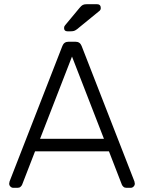

<svg xmlns="http://www.w3.org/2000/svg" viewBox="-20 -900 690 920"><path d="M148 -175 86 -15Q84 -10 78.5 -5Q73 0 64 0H44Q36 0 30 -6Q24 -12 24 -20L26 -31L279 -680Q287 -700 308 -700H342Q363 -700 371 -680L624 -31L626 -20Q626 -12 620 -6Q614 0 606 0H586Q577 0 571.5 -5Q566 -10 564 -15L502 -175ZM478 -235 325 -629 172 -235ZM398 -880H444Q463 -880 463 -861Q463 -854 458 -849L349 -760Q341 -754 335 -752Q329 -750 318 -750H303Q287 -750 287 -766Q287 -774 292 -779L361 -862Q370 -873 377 -876.5Q384 -880 398 -880Z"/></svg>

Font: Rubik
Style: Regular
Weight: 300
Designer: Hubert & Fischer
Foundry: Hubert & Fischer
Version: Version 1.100